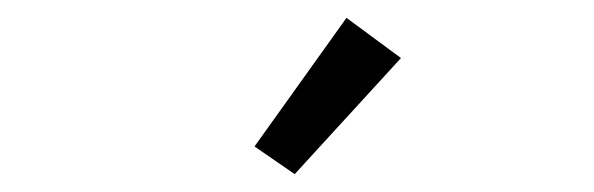

<svg xmlns="http://www.w3.org/2000/svg" viewBox="-20 -717 665 215"><path d="M310 -522 265 -553 368 -697 429 -652Z"/></svg>

Font: Inconsolata Expanded
Style: Regular
Weight: 400
Width: 7
Monospace: yes
Designer: Raph Levien, Cyreal, Brenton Simpson
Foundry: Raph Levien, Cyreal, Google
Version: Version 3.100; ttfautohint (v1.8.4.7-5d5b)